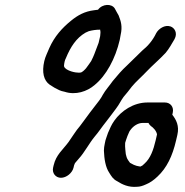

<svg xmlns="http://www.w3.org/2000/svg" viewBox="-20 -711 741 770"><path d="M275 -39 277.1 -48C277.5 -50 278.3 -52 279.5 -54C279.8 -55.3 280.8 -57 282.6 -59C286.2 -63 290.8 -68.3 296.3 -75C318.9 -99.5 337.5 -136.3 359.6 -163C374.4 -179.9 390 -203.8 404 -221L424 -247C430.7 -255.7 437.9 -265.3 445.7 -276C459 -293.4 463.6 -305.9 475.3 -322C488 -336.1 497.7 -349.6 509 -364C523.2 -381.6 551.2 -406.3 566.7 -423C591 -448.7 619.7 -472.6 644.2 -499C658.6 -516 668.2 -534.7 679.9 -554C693.3 -578.6 680.1 -599.5 663.7 -605C640.8 -612.7 616.1 -595.8 606.4 -578C592.4 -548.7 573.4 -526.8 550.3 -508C527.1 -486.2 514.4 -472.1 490.9 -450C466.9 -427.9 452.3 -410.3 432.1 -386C420.3 -368.8 402.3 -349.1 392.4 -331C385.8 -317.3 370.7 -297.9 361 -286L341 -260C327.9 -242.8 313.6 -222.1 300.3 -205C284.3 -187.2 269.6 -161.6 254.6 -141C232.6 -110.9 204.9 -90.6 195.1 -48L193 -39C188 -17.4 202.6 2 224.5 2C246.5 2 270 -17.4 275 -39ZM575.3 -218C577.6 -213.3 580.7 -209.3 584.6 -206C595.1 -199.1 607.4 -185.9 609.7 -172L604.2 -148C595.4 -110.2 583.3 -75.9 559.7 -55C551.5 -46.6 550.5 -46.4 542.9 -43C540.9 -43 539 -43.3 537.2 -44L527.6 -46L516.5 -50C511.8 -52.7 506.8 -55.3 501.4 -58C497.4 -63.2 489.8 -73.3 487.7 -81L484.5 -93L482.6 -111C481.4 -119.5 481.6 -128.4 481.9 -138C482.8 -142 484 -146 485.6 -150L491.3 -166C493.2 -171.3 495.4 -176.3 497.8 -181C498.2 -183 500.4 -186.3 504.1 -191C514.1 -204.6 532.3 -218 552.3 -218ZM641.3 -300H571.3C515.4 -300 466.2 -266.4 438.4 -227C425.6 -208.8 422.1 -197.8 413.1 -178L407.2 -161C404 -153 401.7 -144.3 400.2 -135C398 -125.7 396.9 -116.3 396.7 -107C398.1 -73.2 402.9 -40.7 418.2 -18C427.1 -3.8 433.4 7.6 450.3 16C469.5 28.3 495.4 41.4 530.2 38C540.2 38 552.3 34.7 566.5 28C581.3 22 596.3 11.7 611.7 -3C649 -37.8 671.7 -85.3 686.2 -148L691.3 -170C699.8 -206.8 686.4 -230.9 671 -251L672.8 -259C678 -281.5 663.7 -300 641.3 -300ZM381.7 -592C382 -590.7 382.1 -589.7 382 -589C382.7 -586.3 383 -583.3 382.9 -580L381.7 -566L375.4 -539C371.9 -531.2 357.7 -490.5 353.3 -482L345.6 -466C342.5 -461.3 339.3 -456.7 335.9 -452L324.9 -437C320.2 -431.8 309.7 -420 302 -420C298.5 -419.3 294.8 -419.3 291 -420C273.9 -420 232.8 -432.3 236.9 -450C237.3 -454.7 238.1 -459.7 239.4 -465C240.3 -469 241.9 -473.3 244.4 -478C262.6 -522.3 285.7 -558.5 322.9 -580L336.3 -586C350.4 -589.8 365.6 -592 380.7 -592ZM373.1 -672C368.3 -671.3 363.2 -670.7 357.7 -670C319.6 -665.4 292.1 -650.1 265 -628C229.3 -599 198.7 -565.4 177.6 -518C170.6 -500.5 161.8 -484.2 157.6 -466C147.3 -421.4 155 -388.2 179.7 -371L198.9 -359C213.1 -351.6 221.5 -346.1 239.2 -343C283.2 -328.4 329.7 -344.2 359.4 -370C405.6 -407.5 442.8 -475.7 460.2 -551C461.8 -557.7 463 -564.3 463.8 -571C471.7 -605.3 464.9 -626 455.8 -649C449.3 -661.1 445.2 -667 440.3 -677C427.9 -697.1 390.9 -696.3 373.1 -672Z"/></svg>

Font: HoneyBee
Style: BdIt
Weight: 700
Foundry: Cannot Into Space Fonts
Version: Version 0.89